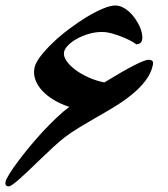

<svg xmlns="http://www.w3.org/2000/svg" viewBox="-26 -701 603 691"><path d="M524.4 -468.3Q518.1 -437 497.3 -410.2Q476.6 -383.3 447.5 -359.9Q418.5 -336.4 383.8 -315.4Q349.1 -294.4 314.5 -274.9Q284.7 -257.8 256.8 -240.7Q229 -223.6 206.5 -206.5Q198.2 -200.2 187 -190.7Q175.8 -181.2 163.3 -169.4Q150.9 -157.7 137.5 -145Q124 -132.3 110.8 -119.6Q93.3 -102.5 76.2 -86.4Q59.1 -70.3 45.2 -57.9Q31.2 -45.4 20.8 -37.8Q10.3 -30.3 5.9 -30.3Q-9.3 -30.3 -5.9 -46.9Q-3.9 -56.2 7.8 -75.2Q19.5 -94.2 38.1 -119.1Q56.6 -144 79.8 -172.1Q103 -200.2 127.9 -227.1Q152.8 -253.9 177.5 -277.3Q202.1 -300.8 223.6 -316.4Q192.9 -326.2 167.7 -341.3Q142.6 -356.4 125.7 -374.8Q108.9 -393.1 101.3 -414.1Q93.8 -435.1 98.1 -457Q102.1 -475.6 120.4 -499.3Q138.7 -522.9 164.8 -547.9Q190.9 -572.8 222.7 -596.7Q254.4 -620.6 285.4 -639.4Q316.4 -658.2 343.8 -669.7Q371.1 -681.2 389.2 -681.2Q402.3 -681.2 415.3 -674.8Q428.2 -668.5 439.7 -658Q451.2 -647.5 460.4 -634Q469.7 -620.6 476.1 -606.9Q482.4 -593.3 484.9 -580.3Q487.3 -567.4 485.4 -557.6Q482.4 -541.5 462.9 -541.5Q463.9 -543 451.9 -550Q439.9 -557.1 421.6 -564.9Q403.3 -572.8 381.6 -579.3Q359.9 -585.9 340.8 -585.9Q316.9 -585.9 293.7 -579.1Q270.5 -572.3 251.5 -561.8Q232.4 -551.3 219.7 -538.6Q207 -525.9 204.6 -514.2Q201.7 -499.5 212.6 -482.9Q223.6 -466.3 244.1 -450.7Q264.6 -435.1 292.2 -422.6Q319.8 -410.2 349.6 -404.3Q482.4 -485.8 508.8 -485.8Q528.3 -485.8 524.4 -468.3Z"/></svg>

Font: XB Khoramshahr
Style: Italic
Weight: 400
Italic angle: -12°
Designer: Behnam
Foundry: Irmug
Version: Version 8.005 2009